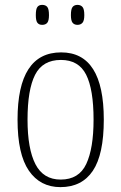

<svg xmlns="http://www.w3.org/2000/svg" viewBox="-20 -758 497 788"><path d="M228 10Q145 10 98.5 -57.5Q52 -125 52 -267Q52 -543 231 -543Q406 -543 406 -267Q406 -124 361 -57Q316 10 228 10ZM229 -21Q304 -21 334 -85Q364 -149 364 -267Q364 -391 333.5 -451.5Q303 -512 230 -512Q155 -512 124 -451Q93 -390 93 -267Q93 -147 125.5 -84Q158 -21 229 -21ZM298 -656Q285 -656 278 -664.5Q271 -673 271 -696Q271 -721 278 -729.5Q285 -738 298 -738Q311 -738 318.5 -729.5Q326 -721 326 -696Q326 -673 318.5 -664.5Q311 -656 298 -656ZM153 -656Q140 -656 133.5 -664.5Q127 -673 127 -696Q127 -721 133.5 -729.5Q140 -738 153 -738Q167 -738 174 -729.5Q181 -721 181 -696Q181 -673 174 -664.5Q167 -656 153 -656Z"/></svg>

Font: Noto Serif Lao Condensed ExtraLight
Style: Regular
Weight: 200
Width: 3
Designer: Monotype Design Team
Foundry: Monotype Imaging Inc.
Version: Version 2.003; ttfautohint (v1.8.4.7-5d5b)